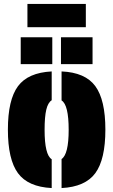

<svg xmlns="http://www.w3.org/2000/svg" viewBox="-20 -944 574 973"><path d="M292 9V-138Q328 -162 328 -286Q328 -413 292 -435V-582Q412 -577 463 -507.5Q514 -438 514 -287Q514 -136 463 -66.5Q412 3 292 9ZM242 -137V9Q122 3 71 -66.5Q20 -136 20 -287Q20 -438 71 -507Q122 -576 242 -582V-436Q223 -424 214.5 -388Q206 -352 206 -286Q206 -159 242 -137ZM85 -755H245V-619H85ZM289 -755H449V-619H289ZM119 -924H415V-806H119Z"/></svg>

Font: Protest Guerrilla
Style: Regular
Weight: 400
Designer: Octavio Pardo
Foundry: Ashler Design
Version: Version 2.005; ttfautohint (v1.8.4.7-5d5b)